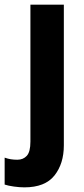

<svg xmlns="http://www.w3.org/2000/svg" viewBox="-64 -567 362 827"><path d="M41 240Q20 240 -4.5 236.5Q-29 233 -44 228V112Q-30 117 -17 119Q-4 121 11 121Q36 121 51.5 104Q67 87 67 43V-547H211V59Q211 138 170.5 189Q130 240 41 240Z"/></svg>

Font: Noto Sans Hebrew SemiCondensed
Style: Bold
Weight: 700
Width: 4
Designer: Monotype Design Team
Foundry: Monotype Imaging Inc.
Version: Version 2.004; ttfautohint (v1.8.4.7-5d5b)